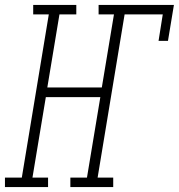

<svg xmlns="http://www.w3.org/2000/svg" viewBox="-57 -755 722 775"><path d="M-37 0V-38H31L140 -697H77V-735H251V-697H183L134 -402H354L403 -697H341V-735H645L621 -590H583L600 -697H446L337 -38H400V0H227V-38H294L348 -363H128L74 -38H137V0Z"/></svg>

Font: Iosevka Slab XLtEx
Style: Italic
Weight: 200
Width: 7
Italic angle: -9°
Monospace: yes
Designer: Belleve Invis
Foundry: Belleve Invis
Version: Version 11.1.0; ttfautohint (v1.8.3)